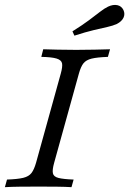

<svg xmlns="http://www.w3.org/2000/svg" viewBox="-25 -775 535 795"><path d="M-4.8 0 4 -31.5Q48.4 -33.1 71.4 -38.7Q94.4 -44.4 105.2 -58.5Q116.1 -72.6 124.2 -100.8L226.6 -470.2Q234.7 -499.2 231.9 -512.9Q229 -526.6 208.9 -532.7Q188.7 -538.7 146 -539.5L154 -571Q179 -570.2 214.1 -569.4Q249.2 -568.5 290.3 -568.5Q330.6 -568.5 367.3 -569.4Q404 -570.2 430.6 -571L421.8 -539.5Q377.4 -537.9 354.4 -532.3Q331.5 -526.6 320.6 -512.9Q309.7 -499.2 301.6 -470.2L199.2 -100.8Q191.1 -71.8 194 -57.7Q196.8 -43.5 216.9 -38.3Q237.1 -33.1 279.8 -31.5L271 0Q246.8 -1.6 210.9 -2Q175 -2.4 135.5 -2.4Q93.5 -2.4 57.3 -2Q21 -1.6 -4.8 0ZM283.1 -627.4 275 -645.2Q316.1 -671 343.1 -691.1Q370.2 -711.3 388.7 -725.8Q407.3 -740.3 422.6 -747.6Q443.5 -757.3 460.9 -753.6Q478.2 -750 486.3 -733.1Q493.5 -716.9 486.3 -701.6Q479 -686.3 458.9 -675.8Q442.7 -668.5 419.4 -663.3Q396 -658.1 363.3 -650.4Q330.6 -642.7 283.1 -627.4Z"/></svg>

Font: Playfair 12pt Light
Style: Italic
Weight: 300
Italic angle: -15.6°
Designer: Claus Eggers Sørensen
Foundry: Claus Eggers Sørensen
Version: Version 2.000;gftools[0.9.28]